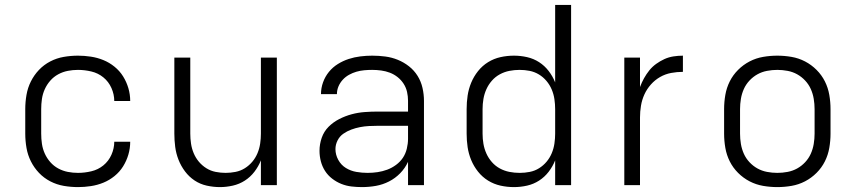

<svg xmlns="http://www.w3.org/2000/svg" viewBox="-20 -755 3490 783"><path d="M298 8Q269 8 240 3Q211 -2 185 -15.5Q159 -29 139 -50Q119 -71 106 -97Q93 -123 88 -152Q83 -181 83 -210V-310Q83 -339 88 -368Q93 -397 106 -423Q119 -449 139 -470Q159 -491 185 -504.5Q211 -518 240 -523Q269 -528 298 -528Q324 -528 350.5 -524Q377 -520 401.5 -510Q426 -500 447 -483Q468 -466 482 -443.5Q496 -421 503.5 -395.5Q511 -370 511 -343Q511 -343 511 -343Q511 -343 511 -343H446Q446 -343 446 -343Q446 -343 446 -343Q446 -370 434.5 -396Q423 -422 401.5 -439.5Q380 -457 352.5 -463.5Q325 -470 298 -470Q277 -470 256.5 -466Q236 -462 217.5 -452Q199 -442 185 -426Q171 -410 162.5 -391Q154 -372 151 -351.5Q148 -331 148 -310V-210Q148 -189 151 -168.5Q154 -148 162.5 -129Q171 -110 185 -94Q199 -78 217.5 -68Q236 -58 256.5 -54Q277 -50 298 -50Q325 -50 352.5 -56.5Q380 -63 401.5 -80.5Q423 -98 434.5 -124Q446 -150 446 -177Q446 -177 446 -177Q446 -177 446 -177H511Q511 -177 511 -177Q511 -177 511 -177Q511 -150 503.5 -124.5Q496 -99 482 -76.5Q468 -54 447 -37Q426 -20 401.5 -10Q377 0 350.5 4Q324 8 298 8Z M877 8Q850 8 823 2Q796 -4 773.5 -19Q751 -34 734.5 -56Q718 -78 708 -103.5Q698 -129 694.5 -156Q691 -183 691 -210V-520H756V-210Q756 -190 759 -169.5Q762 -149 770 -130Q778 -111 791 -95.5Q804 -80 821.5 -69Q839 -58 859.5 -54Q880 -50 900 -50Q920 -50 940.5 -54Q961 -58 978.5 -69Q996 -80 1009 -95.5Q1022 -111 1030 -130Q1038 -149 1041 -169.5Q1044 -190 1044 -210V-520H1109V0H1044V-101Q1034 -76 1017.5 -54.5Q1001 -33 978.5 -18.5Q956 -4 929.5 2Q903 8 877 8Z M1456 8Q1435 8 1413.5 5.5Q1392 3 1372 -5Q1352 -13 1334.5 -26.5Q1317 -40 1305.5 -58Q1294 -76 1288.5 -97Q1283 -118 1283 -140Q1283 -167 1292 -193Q1301 -219 1320 -238Q1339 -257 1363.5 -269.5Q1388 -282 1414 -289Q1440 -296 1467 -298Q1494 -300 1521 -300H1644V-344Q1644 -362 1640 -380Q1636 -398 1626 -413.5Q1616 -429 1601.5 -440.5Q1587 -452 1570 -458.5Q1553 -465 1534.5 -467.5Q1516 -470 1498 -470Q1482 -470 1465.5 -468.5Q1449 -467 1433.5 -462.5Q1418 -458 1403.5 -450Q1389 -442 1378 -430Q1367 -418 1360.5 -403Q1354 -388 1354 -371H1289Q1289 -396 1297.5 -419.5Q1306 -443 1321.5 -462Q1337 -481 1358 -494Q1379 -507 1402 -514.5Q1425 -522 1449.5 -525Q1474 -528 1498 -528Q1525 -528 1551.5 -524.5Q1578 -521 1602.5 -511Q1627 -501 1648 -484.5Q1669 -468 1683 -445.5Q1697 -423 1703 -396.5Q1709 -370 1709 -344V0H1644V-95Q1632 -69 1612 -48.5Q1592 -28 1566.5 -15Q1541 -2 1513 3Q1485 8 1456 8ZM1479 -50Q1500 -50 1520 -53Q1540 -56 1559 -63Q1578 -70 1595 -82.5Q1612 -95 1623 -111.5Q1634 -128 1639 -148.5Q1644 -169 1644 -189V-242H1521Q1502 -242 1484 -241Q1466 -240 1448 -236.5Q1430 -233 1412.5 -226.5Q1395 -220 1380 -209.5Q1365 -199 1356.5 -182Q1348 -165 1348 -147Q1348 -124 1359.5 -103Q1371 -82 1390.5 -70Q1410 -58 1433 -54Q1456 -50 1479 -50Z M2076 8Q2048 8 2021 2Q1994 -4 1970.5 -18.5Q1947 -33 1929.5 -55Q1912 -77 1901.5 -102.5Q1891 -128 1887 -155Q1883 -182 1883 -210V-310Q1883 -338 1887 -365Q1891 -392 1901.5 -417.5Q1912 -443 1929.5 -465Q1947 -487 1970.5 -501.5Q1994 -516 2021 -522Q2048 -528 2076 -528Q2103 -528 2129.5 -522Q2156 -516 2178.5 -501.5Q2201 -487 2217.5 -465.5Q2234 -444 2244 -419V-735H2309V0H2244V-101Q2234 -76 2217.5 -54.5Q2201 -33 2178.5 -18.5Q2156 -4 2129.5 2Q2103 8 2076 8ZM2099 -50Q2099 -50 2099.5 -50Q2100 -50 2100 -50Q2120 -50 2140.5 -54Q2161 -58 2178.5 -69Q2196 -80 2209 -95.5Q2222 -111 2230 -130Q2238 -149 2241 -169.5Q2244 -190 2244 -210V-310Q2244 -330 2241 -350.5Q2238 -371 2230 -390Q2222 -409 2208.5 -425Q2195 -441 2177.5 -451.5Q2160 -462 2140 -466Q2120 -470 2099 -470Q2078 -470 2057.5 -466Q2037 -462 2018.5 -452Q2000 -442 1986 -426Q1972 -410 1963.5 -391Q1955 -372 1951.5 -351.5Q1948 -331 1948 -310V-210Q1948 -189 1951.5 -168.5Q1955 -148 1963.5 -129Q1972 -110 1986 -94Q2000 -78 2018.5 -68Q2037 -58 2057.5 -54Q2078 -50 2099 -50Z M2526 0V-520H2590V-400Q2597 -419 2606.5 -436Q2616 -453 2628 -468Q2640 -483 2656 -494.5Q2672 -506 2689.5 -514Q2707 -522 2726.5 -525Q2746 -528 2765 -528V-462Q2741 -462 2717 -457.5Q2693 -453 2672 -441Q2651 -429 2634.5 -410.5Q2618 -392 2608 -370Q2598 -348 2594 -324Q2590 -300 2590 -276V0Z M3150 8Q3121 8 3092 3Q3063 -2 3037 -15.5Q3011 -29 2990 -50Q2969 -71 2956 -97Q2943 -123 2938 -152Q2933 -181 2933 -210V-310Q2933 -339 2938 -368Q2943 -397 2956 -423Q2969 -449 2990 -470Q3011 -491 3037 -504.5Q3063 -518 3092 -523Q3121 -528 3150 -528Q3179 -528 3208 -523Q3237 -518 3263 -504.5Q3289 -491 3310 -470Q3331 -449 3344 -423Q3357 -397 3362 -368Q3367 -339 3367 -310V-210Q3367 -181 3362 -152Q3357 -123 3344 -97Q3331 -71 3310 -50Q3289 -29 3263 -15.5Q3237 -2 3208 3Q3179 8 3150 8ZM3150 -50Q3171 -50 3192 -54Q3213 -58 3231 -68Q3249 -78 3263.5 -93.5Q3278 -109 3286.5 -128Q3295 -147 3298.5 -168Q3302 -189 3302 -210V-310Q3302 -331 3298.5 -352Q3295 -373 3286.5 -392Q3278 -411 3263.5 -426.5Q3249 -442 3231 -452Q3213 -462 3192 -466Q3171 -470 3150 -470Q3129 -470 3108 -466Q3087 -462 3069 -452Q3051 -442 3036.5 -426.5Q3022 -411 3013.5 -392Q3005 -373 3001.5 -352Q2998 -331 2998 -310V-210Q2998 -189 3001.5 -168Q3005 -147 3013.5 -128Q3022 -109 3036.5 -93.5Q3051 -78 3069 -68Q3087 -58 3108 -54Q3129 -50 3150 -50Z"/></svg>

Font: Iosevka Aile Custom Light
Style: Regular
Weight: 300
Designer: Belleve Invis
Foundry: Belleve Invis
Version: Version 17.0.2; ttfautohint (v1.8.3)